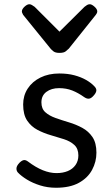

<svg xmlns="http://www.w3.org/2000/svg" viewBox="-20 -865 526 904"><path d="M244 19Q204 19 169 8Q134 -3 107 -19.5Q80 -36 64 -53Q57 -61 57.5 -72.5Q58 -84 71 -98Q82 -109 91 -111Q100 -113 111 -105Q148 -77 181.5 -63.5Q215 -50 246 -50Q276 -50 299 -59.5Q322 -69 335.5 -88Q349 -107 349 -133Q349 -165 330 -182.5Q311 -200 281.5 -209.5Q252 -219 219 -228.5Q186 -238 156.5 -253.5Q127 -269 108 -297Q89 -325 89 -373Q89 -415 110.5 -448Q132 -481 170.5 -500Q209 -519 259 -519Q299 -519 330.5 -510.5Q362 -502 385.5 -488.5Q409 -475 424 -459Q435 -448 433.5 -437.5Q432 -427 421 -415Q410 -402 399.5 -400.5Q389 -399 376 -408Q348 -428 320 -439Q292 -450 258 -450Q222 -450 198.5 -432.5Q175 -415 175 -383Q175 -353 193.5 -336.5Q212 -320 241.5 -309.5Q271 -299 304.5 -289Q338 -279 367.5 -263Q397 -247 415.5 -219.5Q434 -192 434 -146Q434 -103 413.5 -65Q393 -27 351 -4Q309 19 244 19ZM403 -845Q412 -845 425 -833.5Q438 -822 438 -811Q438 -809 437 -805.5Q436 -802 431 -795L304 -636Q298 -630 289 -623Q280 -616 260 -616Q241 -616 232 -623Q223 -630 218 -636L89 -795Q85 -802 84 -805.5Q83 -809 83 -811Q83 -822 95.5 -833.5Q108 -845 118 -845Q124 -845 130 -841.5Q136 -838 143 -833L260 -716L378 -833Q384 -838 390 -841.5Q396 -845 403 -845Z"/></svg>

Font: Playwrite AR
Style: Regular
Weight: 400
Designer: Veronika Burian, José Scaglione
Foundry: TypeTogether
Version: Version 1.002